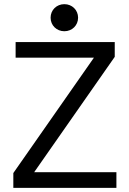

<svg xmlns="http://www.w3.org/2000/svg" viewBox="-20 -902 619 922"><path d="M223 -817C223 -780 252 -752 289 -752C326 -752 355 -780 355 -817C355 -854 326 -882 289 -882C252 -882 223 -854 223 -817ZM55 -700V-625H431L44 -71V0H539V-75H144L531 -629V-700Z"/></svg>

Font: Space Text
Style: Regular
Weight: 400
Designer: Florian Karsten (Space Text), Colophon Foundry (Space Mono)
Foundry: Florian Karsten
Version: Version 1.003;PS 001.003;hotconv 1.0.88;makeotf.lib2.5.64775